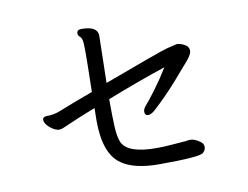

<svg xmlns="http://www.w3.org/2000/svg" viewBox="-75 -805 1149 891"><g transform="rotate(-10 500.0 -359.5)"><path d="M606.9 -19Q489.7 -19 431.2 -60.1Q355 -110.8 355 -269L356 -328.1Q290 -303.2 199.2 -263.2Q189.5 -258.3 178.2 -257.8Q166 -257.8 150.4 -266.8Q134.8 -275.9 123.3 -289.6Q111.8 -303.2 111.8 -314.9Q111.8 -330.1 132.8 -330.1Q165 -330.1 194.6 -342Q224.1 -354 269 -371.1Q314 -388.2 356.9 -403.8Q359.9 -541 359.9 -589.1Q359.9 -637.2 356.4 -649.2Q353 -661.1 345.5 -667Q337.9 -672.9 337.9 -683.1Q337.9 -700.2 359.9 -700.2Q436 -700.2 436 -654.8L431.2 -433.1Q702.1 -534.2 736.6 -543Q771 -551.8 784.2 -554.2Q798.3 -554.2 818.6 -543.7Q838.9 -533.2 838.9 -514.2Q838.9 -497.1 816.9 -470.9Q794.9 -444.8 742.4 -385Q689.9 -325.2 625 -266.1Q607.9 -252.9 596.2 -252.9Q580.1 -252.9 580.1 -271Q580.1 -285.2 594.5 -300.5Q608.9 -315.9 643.6 -362.5Q678.2 -409.2 708 -458Q585.9 -418 430.2 -356.9Q430.2 -276.9 432.6 -226.8Q435.1 -176.8 446.8 -150.9Q473.6 -94.7 608.9 -95.2Q643.1 -95.2 676.5 -98.1Q710 -101.1 728.5 -102.1Q747.1 -103 752.4 -104.5Q757.8 -106 768.1 -106Q789.1 -106 815.9 -85.9Q828.1 -76.2 828.1 -62Q828.1 -46.9 814.9 -35.2Q796.9 -19 606.9 -19Z"/></g></svg>

Font: LXGW WenKai Screen R
Style: Regular
Weight: 400
Designer: Fontworks Inc.
Version: Version 1.235;May 31, 2022